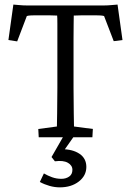

<svg xmlns="http://www.w3.org/2000/svg" viewBox="-20 -597 569 835"><path d="M491.2 -577.1 512.7 -422.9 474.6 -418 432.6 -527.3Q425.8 -529.3 416 -529.8Q406.2 -530.3 398.4 -530.3H363.3Q353.5 -530.3 335 -530.3Q316.4 -530.3 300.8 -529.3Q300.8 -521.5 300.3 -493.2Q299.8 -464.8 299.8 -427.7Q299.8 -390.6 299.8 -357.4V-214.8Q299.8 -150.4 300.8 -104.5Q301.8 -58.6 301.8 -46.9L383.8 -36.1L381.8 0H148.4L146.5 -36.1L227.5 -46.9Q227.5 -58.6 228.5 -104.5Q229.5 -150.4 229.5 -214.8V-357.4Q229.5 -390.6 229.5 -427.7Q229.5 -464.8 229.5 -493.2Q229.5 -521.5 228.5 -529.3Q213.9 -530.3 195.8 -530.3Q177.7 -530.3 167 -530.3H128.9Q121.1 -530.3 112.3 -529.8Q103.5 -529.3 96.7 -527.3L54.7 -417L16.6 -422.9L38.1 -577.1Q49.8 -576.2 60.1 -575.2Q70.3 -574.2 80.1 -573.7Q89.8 -573.2 99.6 -573.2Q109.4 -573.2 120.1 -573.2H408.2Q419.9 -573.2 429.2 -573.2Q438.5 -573.2 448.2 -573.7Q458 -574.2 468.3 -575.2Q478.5 -576.2 491.2 -577.1ZM240.2 217.8Q217.8 217.8 195.3 211.4Q172.9 205.1 153.3 194.3L170.9 157.2Q187.5 167 206.5 173.8Q225.6 180.7 247.1 180.7Q266.6 180.7 280.8 170.9Q294.9 161.1 294.9 141.6Q294.9 122.1 274.9 110.8Q254.9 99.6 218.8 104.5L204.1 85.9L260.7 -12.7H307.6L241.2 82L248 51.8Q295.9 51.8 325.7 71.8Q355.5 91.8 355.5 128.9Q355.5 167 322.8 192.4Q290 217.8 240.2 217.8Z"/></svg>

Font: Crimson Pro Light
Style: Regular
Weight: 300
Designer: Jacques Le Bailly
Foundry: Baron von Fonthausen
Version: Version 1.003